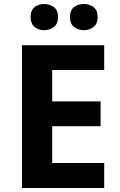

<svg xmlns="http://www.w3.org/2000/svg" viewBox="-20 -940 600 960"><path d="M501 0H90V-714H501V-590H241V-433H483V-309H241V-125H501ZM133 -854Q133 -889 153 -904.5Q173 -920 200.9 -920Q228.8 -920 249.4 -904.6Q270 -889.2 270 -854.4Q270 -821 249.4 -805Q228.8 -789 200.9 -789Q173 -789 153 -805.2Q133 -821.5 133 -854ZM330 -854Q330 -889 350.1 -904.5Q370.3 -920 398.6 -920Q427 -920 447.5 -904.6Q468 -889.2 468 -854.4Q468 -821 447.4 -805Q426.9 -789 399 -789Q370.5 -789 350.2 -805.2Q330 -821.5 330 -854Z"/></svg>

Font: Noto Sans Sinhala
Style: Regular
Weight: 400
Designer: Jelle Bosma - Monotype Design Team
Foundry: Monotype Imaging Inc.
Version: Version 2.006